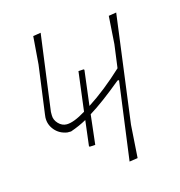

<svg xmlns="http://www.w3.org/2000/svg" viewBox="-77 -525 562 599"><g transform="rotate(-15 204.0 -226.0)"><path d="M106 -134Q81 -138 66 -156Q51 -174 52 -197L53 -206L74 -362L81 -452L106 -456L73 -209V-198Q73 -183 84.5 -171Q96 -159 111 -159Q134 -159 173 -183L189 -310L206 -311L208 -309L194 -196Q250 -232 309 -287L319 -362L325 -452L350 -456L304 -106L297 0L270 4L304 -250H299Q235 -197 191 -170L180 -74L162 -73L160 -75L170 -157Q147 -144 118 -134Z"/></g></svg>

Font: Alegreya Sans Thin
Style: Italic
Weight: 100
Italic angle: -7°
Designer: Juan Pablo del Peral
Foundry: Huerta Tipografica
Version: Version 2.007